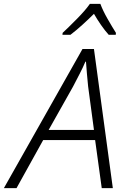

<svg xmlns="http://www.w3.org/2000/svg" viewBox="-74 -967 649 987"><path d="M-54 0H11L148 -247H415L449 0H506L409 -715H350ZM176 -299 301 -521Q318 -554 335 -586.5Q352 -619 365 -650H368Q370 -621 373 -586.5Q376 -552 379 -523L409 -299ZM247 -788H288Q317 -810 349 -839Q381 -868 409 -896Q425 -868 445 -839Q465 -810 485 -788H521L522 -798Q503 -828 479 -870Q455 -912 442 -947H388Q365 -914 321 -869.5Q277 -825 248 -798Z"/></svg>

Font: Noto Sans UI Light
Style: Italic
Weight: 300
Italic angle: -12°
Designer: Monotype Design Team
Foundry: Monotype Imaging Inc.
Version: Version 1.901